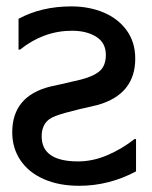

<svg xmlns="http://www.w3.org/2000/svg" viewBox="-20 -579 486 612"><path d="M413.6 -32.7Q327.6 13.2 232.4 13.2Q167.5 13.2 119.1 -8.3Q70.8 -29.8 44.9 -68.6Q19 -107.4 19 -157.2Q19 -272.9 140.6 -303.2Q163.1 -307.6 239.3 -325.7Q280.3 -336.4 298.8 -353.5Q317.4 -370.6 317.4 -404.3Q317.4 -442.4 286.9 -461.7Q256.3 -481 209.5 -481Q119.1 -481 43.9 -420.9H39.1V-519Q111.8 -558.6 207.5 -558.6Q264.2 -558.6 310.5 -539.1Q356.9 -519.5 384 -481.9Q411.1 -444.3 411.1 -392.1Q411.1 -278.8 292 -244.6Q288.6 -244.1 281.7 -242.2Q229 -230.5 189.7 -219.7Q150.4 -209 136.7 -198.7Q112.8 -180.7 112.8 -144.5Q112.8 -64.5 229 -64.5Q275.9 -64.5 322.5 -84.5Q369.1 -104.5 408.7 -135.7H413.6Z"/></svg>

Font: SG Kara Bold
Style: Regular
Weight: 400
Designer: Damoon Khanjanzadeh
Version: Version 1.000